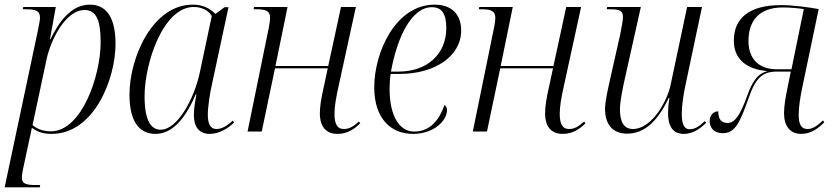

<svg xmlns="http://www.w3.org/2000/svg" viewBox="-31 -566 3593 826"><path d="M131 -430 -11 240H140L142 230H125C84 230 63 226 63 198C63 188 66 170 69 157L95 36C100 16 102 4 106 -16C130 1 154 10 191 10C375 10 466 -228 466 -377C466 -487 429 -546 356 -546C278 -546 225 -478 186 -397H184L209 -536H69L67 -526H81C121 -526 141 -521 141 -490C141 -480 137 -459 131 -430ZM188 -1C147 -1 121 -17 109 -28L170 -314C188 -395 251 -523 333 -523C384 -523 402 -477 402 -385C402 -239 320 -1 188 -1Z M638 10C701 10 760 -40 811 -160H814C808 -128 803 -97 803 -71C803 -20 826 10 871 10C912 10 951 -14 976 -39L971 -47C944 -24 924 -11 900 -11C874 -11 863 -33 863 -74C863 -105 873 -171 881 -204L952 -535H935L896 -506C874 -528 844 -546 798 -546C625 -546 526 -318 526 -159C526 -54 561 10 638 10ZM660 -8C619 -8 591 -46 591 -152C591 -293 670 -536 803 -536C834 -536 865 -523 880 -497L829 -256C805 -142 733 -8 660 -8Z M1421 10C1464 10 1494 -11 1519 -36L1513 -43C1489 -22 1472 -11 1448 -11C1418 -11 1408 -36 1408 -77C1408 -108 1415 -148 1426 -197L1500 -536H1436L1381 -282H1154L1206 -536H1062L1060 -526H1073C1112 -526 1131 -519 1131 -489C1131 -481 1129 -466 1126 -450L1034 0H1095L1152 -272H1379L1361 -188C1351 -145 1345 -107 1345 -77C1345 -31 1364 10 1421 10Z M1745 10C1840 10 1892 -50 1892 -92C1892 -105 1887 -111 1881 -114C1859 -50 1819 0 1751 0C1686 0 1645 -69 1645 -184C1645 -205 1647 -236 1650 -248H1689C1838 -248 1953 -323 1953 -435C1953 -505 1911 -546 1839 -546C1670 -546 1579 -340 1579 -190C1579 -57 1650 10 1745 10ZM1684 -258H1651C1678 -408 1740 -535 1827 -535C1869 -535 1889 -508 1889 -445C1889 -333 1806 -258 1684 -258Z M2390 10C2433 10 2463 -11 2488 -36L2482 -43C2458 -22 2441 -11 2417 -11C2387 -11 2377 -36 2377 -77C2377 -108 2384 -148 2395 -197L2469 -536H2405L2350 -282H2123L2175 -536H2031L2029 -526H2042C2081 -526 2100 -519 2100 -489C2100 -481 2098 -466 2095 -450L2003 0H2064L2121 -272H2348L2330 -188C2320 -145 2314 -107 2314 -77C2314 -31 2333 10 2390 10Z M2911 10C2952 10 2984 -15 3007 -38L3001 -45C2980 -25 2961 -10 2936 -10C2910 -10 2902 -36 2902 -77C2902 -111 2910 -165 2918 -200L2989 -536H2925L2854 -201C2841 -134 2774 -11 2692 -11C2653 -11 2636 -41 2636 -97C2636 -127 2648 -187 2657 -227L2726 -536H2581L2579 -526H2593C2633 -526 2649 -521 2649 -493C2649 -480 2643 -446 2637 -417L2593 -222C2585 -184 2572 -132 2572 -97C2572 -39 2598 9 2667 9C2743 9 2800 -47 2846 -145H2849C2844 -116 2843 -94 2843 -79C2843 -27 2861 10 2911 10Z M3416 10C3457 10 3489 -13 3515 -40L3510 -48C3484 -25 3467 -11 3443 -11C3415 -11 3405 -33 3405 -72C3405 -106 3412 -151 3422 -197L3491 -527C3441 -536 3379 -544 3329 -544C3192 -544 3126 -488 3126 -391C3126 -316 3175 -268 3271 -260C3233 -251 3208 -224 3182 -150C3153 -70 3130 -37 3099 -37C3072 -37 3059 -53 3059 -87C3038 -87 3022 -70 3022 -45C3022 -16 3041 7 3078 7C3131 7 3152 -37 3190 -145C3221 -234 3251 -258 3312 -258H3371L3357 -189C3348 -145 3342 -109 3342 -79C3342 -27 3365 10 3416 10ZM3310 -268C3233 -268 3189 -314 3189 -389C3189 -475 3233 -534 3337 -534C3364 -534 3400 -531 3427 -527L3374 -268Z"/></svg>

Font: Noto Serif Display SemiCondensed Light
Style: Italic
Weight: 300
Width: 4
Italic angle: -12°
Designer: Monotype Design Team
Foundry: Monotype Imaging Inc.
Version: Version 2.009